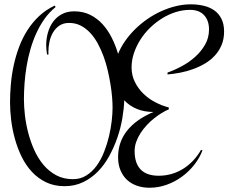

<svg xmlns="http://www.w3.org/2000/svg" viewBox="-20 -694 1067 897"><path d="M1026.9 -546.9Q1026.9 -511.7 1015.4 -484.1Q1003.9 -456.5 984.4 -435.1Q964.8 -413.6 938.7 -397.9Q912.6 -382.3 883.3 -371.6Q854 -360.8 823 -354.7Q792 -348.6 762.7 -346.2V-355Q794.9 -366.2 829.3 -384.8Q863.8 -403.3 891.8 -428.5Q919.9 -453.6 938.2 -485.6Q956.5 -517.6 956.5 -556.2Q956.5 -598.1 933.6 -623Q910.6 -647.9 867.7 -647.9Q834 -647.9 800.8 -637.5Q767.6 -627 737.3 -608.2Q707 -589.4 680.9 -564Q654.8 -538.6 635.7 -508.5Q616.7 -478.5 605.7 -445.6Q594.7 -412.6 594.7 -378.9Q594.7 -342.3 609.9 -311.5Q625 -280.8 649.4 -256.8Q673.8 -232.9 705.1 -216.6Q736.3 -200.2 768.6 -191.9V-183.1Q752.9 -176.8 735.4 -166Q717.8 -155.3 700 -141.1Q682.1 -127 665.8 -109.4Q649.4 -91.8 636.7 -72.3Q624 -52.7 616.5 -31.5Q608.9 -10.3 608.9 11.7Q608.9 68.4 637 97.7Q665 127 721.7 127Q753.4 127 782.5 118.4Q811.5 109.9 836.7 94Q861.8 78.1 882.8 55.7Q903.8 33.2 919.4 5.9L925.8 8.8Q912.6 43.9 887.7 75.7Q862.8 107.4 830.1 131.3Q797.4 155.3 758.5 169.2Q719.7 183.1 678.7 183.1Q647 183.1 620.1 173.8Q593.3 164.6 573.7 146.5Q554.2 128.4 543 101.8Q531.7 75.2 531.7 40Q531.7 -29.8 573.2 -82.8Q614.7 -135.7 696.8 -170.9Q653.8 -170.9 619.4 -185.1Q585 -199.2 560.5 -225.6Q559.1 -185.5 551.3 -140.1Q543.5 -94.7 528.1 -50.3Q512.7 -5.9 490.2 35.2Q467.8 76.2 437.3 107.4Q406.7 138.7 367.9 157.2Q329.1 175.8 281.7 175.8Q232.9 175.8 195.1 157.5Q157.2 139.2 128.9 108.6Q100.6 78.1 81.1 38.1Q61.5 -2 49.6 -45.4Q37.6 -88.9 32.2 -132.8Q26.9 -176.8 26.9 -215.8Q26.9 -257.3 30.8 -301.5Q34.7 -345.7 44.2 -389.4Q53.7 -433.1 69.3 -474.9Q85 -516.6 108.2 -553Q131.3 -589.4 162.8 -618.9Q194.3 -648.4 235.8 -668L239.7 -661.1Q210.4 -637.2 188.2 -606Q166 -574.7 149.7 -538.8Q133.3 -502.9 122.1 -463.6Q110.8 -424.3 104.2 -384.5Q97.7 -344.7 94.7 -305.4Q91.8 -266.1 91.8 -230Q91.8 -196.3 96.4 -155.8Q101.1 -115.2 111.8 -73.7Q122.6 -32.2 140.1 6.8Q157.7 45.9 183.1 76.2Q208.5 106.4 242.7 124.8Q276.9 143.1 320.8 143.1Q356 143.1 383.5 125.7Q411.1 108.4 431.6 80.1Q452.1 51.8 466.3 15.6Q480.5 -20.5 489.3 -57.6Q498 -94.7 502 -129.6Q505.9 -164.6 505.9 -190.9Q505.9 -211.4 503.7 -239.5Q501.5 -267.6 496.3 -299.3Q491.2 -331.1 483.4 -364.7Q475.6 -398.4 463.9 -430.4Q452.1 -462.4 436.8 -490.7Q421.4 -519 401.4 -540.5Q381.3 -562 356.9 -574.5Q332.5 -586.9 302.7 -586.9Q276.4 -586.9 257.8 -574.5Q239.3 -562 227.8 -542.5Q216.3 -522.9 211.2 -499.3Q206.1 -475.6 206.1 -453.1Q206.1 -450.2 206.1 -446.5Q206.1 -442.9 207 -439.9L199.7 -439Q198.2 -449.7 197 -460.7Q195.8 -471.7 195.8 -482.9Q195.8 -513.2 203.9 -541.7Q211.9 -570.3 228 -592.3Q244.1 -614.3 268.8 -627.7Q293.5 -641.1 326.7 -641.1Q368.2 -641.1 401.1 -624.8Q434.1 -608.4 459 -581.1Q483.9 -553.7 502 -517.8Q520 -481.9 531.7 -442.4Q544.4 -473.6 564.9 -502.9Q585.4 -532.2 611.8 -558.1Q638.2 -584 668.9 -605.2Q699.7 -626.5 733.2 -641.6Q766.6 -656.7 801.8 -665.3Q836.9 -673.8 871.6 -673.8Q902.8 -673.8 931.2 -667.2Q959.5 -660.6 980.7 -645.8Q1002 -630.9 1014.4 -606.4Q1026.9 -582 1026.9 -546.9Z"/></svg>

Font: Montez
Style: Regular
Weight: 400
Designer: Astigmatic (AOETI)
Foundry: Astigmatic (AOETI)
Version: Version 1.001